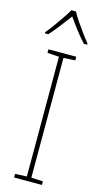

<svg xmlns="http://www.w3.org/2000/svg" viewBox="-143 -1042 546 1033"><g transform="rotate(15 130.0 -525.5)"><path d="M208 -51H53V-71L118 -74V-741L53 -745V-765H208V-745L143 -741V-74L208 -71ZM143 -1000Q155 -978 174.5 -949Q194 -920 214 -893Q234 -866 248 -849V-843H229Q204 -870 177.5 -905Q151 -940 131 -969Q110 -941 83 -905.5Q56 -870 31 -843H12V-849Q28 -868 48 -895.5Q68 -923 87 -951Q106 -979 118 -1000Z"/></g></svg>

Font: Noto Sans Tamil UI SemiCondensed Thin
Style: Regular
Weight: 100
Width: 4
Designer: Jelle Bosma - Monotype Design Team
Foundry: Monotype Imaging Inc.
Version: Version 2.004; ttfautohint (v1.8.4.7-5d5b)